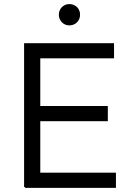

<svg xmlns="http://www.w3.org/2000/svg" viewBox="-20 -914 660 938"><path d="M176.8 -703.1V0H97.7V-703.1ZM506.8 -396V-321.8H102.1V-396ZM546.4 -70.3V3.9H102.5V-70.3ZM537.1 -703.1V-628.9H102.5V-703.1ZM267.6 -842.3Q267.6 -856.9 274.4 -868.7Q281.2 -880.4 293 -887.2Q304.7 -894 318.8 -894Q333.6 -894 345.5 -887.3Q357.5 -880.5 364.3 -868.7Q371.1 -856.9 371.1 -842.3Q371.1 -827.6 364.3 -815.7Q357.4 -803.7 345.5 -796.9Q333.6 -790 318.8 -790Q304.7 -790 293 -796.9Q281.2 -803.7 274.4 -815.7Q267.6 -827.6 267.6 -842.3Z"/></svg>

Font: Wand UI Pro
Style: Regular
Weight: 400
Designer: Andreas Faust
Version: Version 1.003;FEAKit 1.0